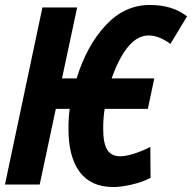

<svg xmlns="http://www.w3.org/2000/svg" viewBox="-23 -744 774 774"><path d="M253 -225Q253 -270 258 -305H202L137 0H-3L148 -714H288L227 -428H286Q326 -559 402.5 -641.5Q479 -724 581 -724Q673 -724 731 -678L664 -567Q618 -601 576 -601Q489 -601 427 -428H599L573 -305H399Q393 -271 393 -225Q393 -166 409.5 -140Q426 -114 462 -114Q485 -114 519 -125Q553 -136 583 -152L584 -27Q551 -10 508.5 0Q466 10 434 10Q344 10 298.5 -50.5Q253 -111 253 -225Z"/></svg>

Font: Noto Sans Display Ex Bold Cond
Style: Italic
Weight: 800
Width: 3
Italic angle: -12°
Designer: Monotype Design team
Foundry: Monotype Imaging Inc.
Version: Version 1.000